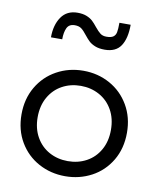

<svg xmlns="http://www.w3.org/2000/svg" viewBox="-84 -809 732 887"><g transform="rotate(10 281.5 -366.0)"><path d="M34.2 -236.3Q34.2 -308.6 67.1 -365Q100.1 -421.4 156.7 -452.6Q213.4 -483.9 281.7 -483.9Q350.1 -483.9 406.5 -452.6Q462.9 -421.4 495.8 -365Q528.8 -308.6 528.8 -236.3Q528.8 -162.6 495.4 -106.2Q461.9 -49.8 405.3 -19.5Q348.6 10.7 281.7 10.7Q213.9 10.7 157.2 -20Q100.6 -50.8 67.4 -106.9Q34.2 -163.1 34.2 -236.3ZM281.7 -60.1Q330.1 -60.1 369.1 -81.3Q408.2 -102.5 430.9 -142.6Q453.6 -182.6 453.6 -236.3Q453.6 -290 430.9 -330.1Q408.2 -370.1 368.9 -391.6Q329.6 -413.1 281.7 -413.1Q233.9 -413.1 194.8 -391.8Q155.8 -370.6 132.8 -330.3Q109.9 -290 109.9 -236.3Q109.9 -183.1 132.6 -143.1Q155.3 -103 194.6 -81.5Q233.9 -60.1 281.7 -60.1ZM262.7 -647.9Q248.5 -666.5 236.8 -675.3Q225.1 -684.1 205.6 -684.1Q178.7 -684.1 168.9 -663.3Q159.2 -642.6 159.2 -609.9H106.4Q106.4 -668 132.3 -705.6Q158.2 -743.2 208.5 -743.2Q233.4 -743.2 251 -736.1Q268.6 -729 279.5 -718.8Q290.5 -708.5 303.2 -692.4Q317.9 -674.3 329.1 -665.8Q340.3 -657.2 357.9 -657.2Q379.9 -657.2 390.1 -664.6Q400.4 -671.9 403.3 -686.5Q406.2 -701.2 406.2 -731H459Q459 -667 435.8 -631.8Q412.6 -596.7 360.4 -596.7Q333.5 -596.7 315.4 -604Q297.4 -611.3 286.6 -621.3Q275.9 -631.3 262.7 -647.9Z"/></g></svg>

Font: Glacial Indifference
Style: Regular
Weight: 400
Designer: Alfredo Marco Pradil
Foundry: Alfredo Marco Pradil
Version: Version 1.312